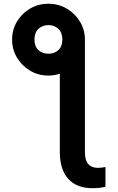

<svg xmlns="http://www.w3.org/2000/svg" viewBox="-20 -780 618 1009"><path d="M43.5 -571.8Q43.5 -623.5 69.1 -666.5Q94.7 -709.5 138.2 -734.9Q181.6 -760.3 234.4 -760.3Q287.1 -760.3 330.6 -734.9Q374 -709.5 400.1 -666.5Q426.3 -623.5 426.3 -571.8V19Q426.3 63 443.8 82.5Q461.4 102.1 494.1 102.1Q512.2 102.1 534.2 97.7V201.2Q519 205.6 501 207.3Q482.9 209 465.8 209Q383.3 209 338.9 160.2Q294.4 111.3 294.4 19V-392.6Q265.1 -382.8 234.4 -382.8Q181.6 -382.8 138.4 -408.4Q95.2 -434.1 69.3 -477.1Q43.5 -520 43.5 -571.8ZM235.4 -497.6Q265.1 -497.6 286.4 -516.4Q307.6 -535.2 307.6 -573.2Q307.1 -610.4 285.9 -629.2Q264.6 -647.9 235.4 -648.4Q203.1 -647.9 182.4 -628.9Q161.6 -609.9 161.1 -573.2Q161.1 -535.2 182.1 -516.4Q203.1 -497.6 235.4 -497.6Z"/></svg>

Font: Inter Tight SemiBold
Style: Regular
Weight: 600
Designer: Rasmus Andersson
Foundry: rsms
Version: Version 3.004; ttfautohint (v1.8.4.7-5d5b)